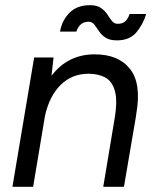

<svg xmlns="http://www.w3.org/2000/svg" viewBox="-20 -722 598 742"><path d="M28 0 112 -500H187L179 -429Q242 -512 346 -512Q438 -512 482.5 -455.5Q527 -399 507 -284L504 -263L503 -259V-258L459 0H379L422 -258Q435 -332 424 -370.5Q413 -409 386 -423Q359 -437 322 -437Q258 -437 214.5 -394Q171 -351 154 -275L108 0ZM432 -566Q404 -566 388 -576.5Q372 -587 362.5 -601.5Q353 -616 344.5 -627Q336 -638 322 -638Q288 -638 275 -600H212Q219 -642 248 -672Q277 -702 328 -702Q355 -702 370.5 -691Q386 -680 395 -666Q404 -652 412.5 -641Q421 -630 435 -630Q454 -630 464.5 -640Q475 -650 481 -668H545Q533 -628 507 -597Q481 -566 432 -566Z"/></svg>

Font: Figtree
Style: Italic
Weight: 400
Italic angle: -9.5°
Foundry: Erik Kennedy
Version: Version 2.001; ttfautohint (v1.8.4.7-5d5b);gftools[0.9.27]